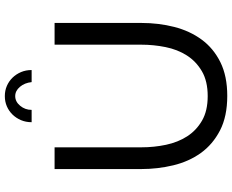

<svg xmlns="http://www.w3.org/2000/svg" viewBox="-103 -853 961 795"><g transform="rotate(-90 377.5 -455.5)"><path d="M377 -76Q439 -76 480 -100Q521 -124 545.5 -162.5Q570 -201 580 -250.5Q590 -300 590 -351V-710H680V-351Q680 -279 663.5 -214.5Q647 -150 611 -101Q575 -52 517.5 -23.5Q460 5 378 5Q293 5 235 -25Q177 -55 141.5 -104.5Q106 -154 90.5 -218.5Q75 -283 75 -351V-710H165V-351Q165 -298 175.5 -248.5Q186 -199 210.5 -161Q235 -123 275.5 -99.5Q316 -76 377 -76ZM377 -873Q354 -873 337 -852.5Q320 -832 320 -805H269Q269 -829 277.5 -849Q286 -869 300.5 -884Q315 -899 334.5 -907.5Q354 -916 377 -916Q400 -916 419.5 -907.5Q439 -899 453.5 -884Q468 -869 476.5 -849Q485 -829 485 -805H435Q432 -834 415.5 -853.5Q399 -873 377 -873Z"/></g></svg>

Font: PTCRaleway Medium
Style: Regular
Weight: 500
Designer: Matt McInerney, Pablo Impallari, Rodrigo Fuenzalida
Foundry: Matt McInerney, Pablo Impallari, Rodrigo Fuenzalida
Version: Version 3.000g; ttfautohint (v1.5) -l 8 -r 28 -G 28 -x 14 -D